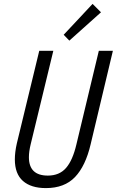

<svg xmlns="http://www.w3.org/2000/svg" viewBox="-20 -953 598 983"><path d="M215 10Q139 10 97.5 -26.5Q56 -63 56 -137Q56 -155 58.5 -175.5Q61 -196 66 -218L181 -693H253L137 -214Q128 -177 128 -148Q128 -54 225 -54Q284 -54 318 -93Q352 -132 371 -213L486 -693H558L444 -214Q418 -103 364 -46.5Q310 10 215 10ZM335 -745 306 -775 454 -933 497 -890Z"/></svg>

Font: Ubuntu Sans Condensed
Style: Italic
Weight: 400
Width: 3
Italic angle: -13.5°
Designer: Dalton Maag Ltd
Foundry: Dalton Maag Ltd
Version: Version 1.006; ttfautohint (v1.8.4.7-5d5b)